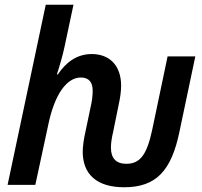

<svg xmlns="http://www.w3.org/2000/svg" viewBox="-20 -780 854 810"><path d="M504 10C639 10 703 -60 737 -224L804 -542H687L622 -232C600 -129 572 -89 513 -89C470 -89 448 -112 448 -157C448 -175 451 -197 457 -222L481 -340C487 -367 491 -395 491 -418C491 -504 442 -552 367 -552C305 -552 259 -518 224 -466H220C231 -500 245 -547 253 -586L290 -760H173L12 0H129L185 -260C211 -381 261 -453 321 -453C357 -453 371 -431 371 -397C371 -376 368 -352 362 -327L340 -222C334 -195 329 -164 329 -140C329 -44 389 10 504 10Z"/></svg>

Font: Noto Sans SemiCondensed SemiBold
Style: Italic
Weight: 600
Width: 4
Italic angle: -12°
Designer: Monotype Design Team
Foundry: Monotype Imaging Inc.
Version: Version 2.013